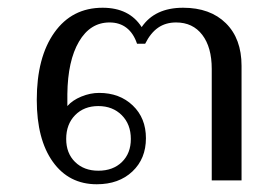

<svg xmlns="http://www.w3.org/2000/svg" viewBox="-20 -466 711 496"><path d="M75 -208Q75 -318 120.5 -382Q166 -446 245 -446Q314 -446 346 -396Q380 -446 453 -446Q523 -446 563.5 -406Q604 -366 604 -296V0H527V-288Q527 -344 502.5 -376Q478 -408 435 -408Q408 -408 388.5 -394.5Q369 -381 355 -353H334Q325 -380 307 -394Q289 -408 263 -408Q213 -408 184 -358.5Q155 -309 154 -223V-192Q167 -207 190 -216.5Q213 -226 236 -226Q289 -226 323 -193.5Q357 -161 357 -109Q357 -56 322 -23Q287 10 230 10Q158 10 116.5 -48Q75 -106 75 -208ZM318 -107Q318 -145 294.5 -168.5Q271 -192 234 -192Q197 -192 174 -168.5Q151 -145 151 -107Q151 -70 174 -47.5Q197 -25 234 -25Q272 -25 295 -47.5Q318 -70 318 -107Z"/></svg>

Font: Fahkwang Light
Style: Regular
Weight: 300
Version: Version 1.000; ttfautohint (v1.6)